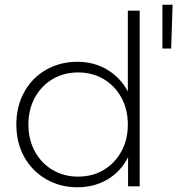

<svg xmlns="http://www.w3.org/2000/svg" viewBox="-20 -787 749 811"><path d="M570 -742V0H521V-123Q490 -62 434 -29Q378 4 307 4Q234 4 175 -30Q116 -64 82.5 -124Q49 -184 49 -261Q49 -338 82.5 -398.5Q116 -459 175 -492.5Q234 -526 307 -526Q377 -526 432.5 -493Q488 -460 520 -401V-742ZM520 -261Q520 -325 492.5 -375Q465 -425 417.5 -453Q370 -481 310 -481Q250 -481 202.5 -453Q155 -425 127.5 -375Q100 -325 100 -261Q100 -197 127.5 -147Q155 -97 202.5 -69Q250 -41 310 -41Q370 -41 417.5 -69Q465 -97 492.5 -147Q520 -197 520 -261ZM666 -767H709L703 -582H666Z"/></svg>

Font: Montserrat Alternates Light
Style: Regular
Weight: 300
Designer: Julieta Ulanovsky
Foundry: Julieta Ulanovsky
Version: Version 7.200